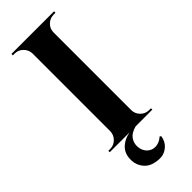

<svg xmlns="http://www.w3.org/2000/svg" viewBox="-290 -733 967 967"><g transform="rotate(-45 193.0 -249.5)"><path d="M345.7 0H226.1Q189 10.3 174.1 31.5Q159.2 52.7 160.6 79.1Q162.6 108.4 180.9 126.5Q199.2 144.5 225.8 143.6Q252.4 142.6 276.4 121.1L282.7 127Q277.8 159.7 255.1 179.7Q232.4 199.7 203.9 200.9Q175.3 202.1 148.2 192.1Q121.1 182.1 104 154.5Q86.9 127 90.3 89.8Q93.8 52.2 119.9 29.3Q146 6.3 183.6 0H42V-9.8H54.7Q81.1 -9.8 99.6 -28.3Q118.2 -46.9 118.7 -72.8V-627.4Q117.7 -653.3 99.1 -671.6Q80.6 -689.9 54.7 -689.9H42V-700.2H345.7L345.2 -689.9H332.5Q306.6 -689.9 287.8 -671.9Q269 -653.8 268.6 -627.9V-72.8Q269 -46.9 287.6 -28.3Q306.2 -9.8 332.5 -9.8H345.2Z"/></g></svg>

Font: Cinzel Bold
Style: Regular
Weight: 700
Designer: Natanael Gama
Version: Version 1.001;PS 001.001;hotconv 1.0.56;makeotf.lib2.0.21325